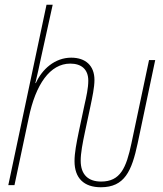

<svg xmlns="http://www.w3.org/2000/svg" viewBox="-20 -780 686 809"><path d="M405 9C505 9 535 -59 560 -176L634 -527H608L534 -177C512 -72 487 -15 406 -15C353 -15 320 -43 320 -103C320 -135 328 -177 338 -224L361 -332C369 -370 378 -412 378 -443C378 -504 340 -537 280 -537C211 -537 157 -488 131 -430H129C137 -463 145 -499 152 -533L202 -760H176L15 0H41L101 -283C130 -425 191 -512 276 -512C323 -512 352 -488 352 -440C352 -409 344 -373 336 -338L312 -225C302 -176 294 -136 294 -101C294 -29 334 9 405 9Z"/></svg>

Font: Noto Sans Condensed Thin
Style: Italic
Weight: 100
Width: 3
Italic angle: -12°
Designer: Monotype Design Team
Foundry: Monotype Imaging Inc.
Version: Version 2.013